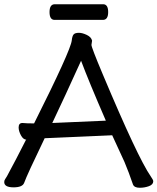

<svg xmlns="http://www.w3.org/2000/svg" viewBox="-27 -872 744 907"><path d="M220 -291 473 -302Q391 -491 356 -585Q278 -413 220 -291ZM633 15Q607 15 601 -1Q582 -57 561 -107L503 -233L345 -226Q199 -219 184 -219Q101 -47 87 -8Q79 13 37 13Q-7 13 -7 -12Q-7 -20 -2.5 -26Q2 -32 6 -39.5Q10 -47 19.5 -65Q29 -83 48.5 -119.5Q68 -156 96 -212H99Q83 -212 72 -232.5Q61 -253 61 -270Q61 -291 79 -291Q98 -289 134 -289Q307 -634 312 -681Q314 -701 320.5 -709Q327 -717 346 -717Q362 -717 383 -707Q404 -697 408 -680L405 -660Q405 -648 458 -522Q624 -127 685 -39Q697 -22 697 -16Q697 0 676.5 7.5Q656 15 633 15ZM459 -778H231Q207 -778 207 -815Q207 -852 232 -852H460Q484 -852 484 -815Q484 -778 459 -778Z"/></svg>

Font: LXGW WenKai Medium
Style: Regular
Weight: 500
Designer: LXGW / Fontworks Inc.
Foundry: LXGW / Fontworks Inc.
Version: Version 1.501; October 10, 2024